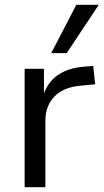

<svg xmlns="http://www.w3.org/2000/svg" viewBox="-20 -775 429 795"><path d="M82 0V-490H162V-376H158Q175 -433 218.5 -463.5Q262 -494 329 -499L366 -502L374 -426L312 -420Q243 -414 205.5 -375.5Q168 -337 168 -275V0ZM192 -555 296 -755H389L256 -555Z"/></svg>

Font: Nunito Sans 10pt
Style: Regular
Weight: 400
Designer: Vernon Adams
Foundry: Vernon Adams
Version: Version 3.101;gftools[0.9.27]